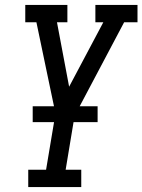

<svg xmlns="http://www.w3.org/2000/svg" viewBox="-20 -755 575 775"><path d="M94 0V-70H166L204 -297L169 -464L127 -665H82V-735H252V-665H210L259 -405L397 -665H365V-735H535V-665H481L281 -287L245 -70H308V0ZM112 -262V-326H374V-262Z"/></svg>

Font: Iosevka Gothic
Style: Italic
Weight: 400
Italic angle: -9°
Monospace: yes
Designer: Belleve Invis
Foundry: Belleve Invis
Version: Version 15.5.1; ttfautohint (v1.8.4)